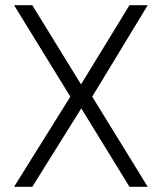

<svg xmlns="http://www.w3.org/2000/svg" viewBox="-20 -717 621 737"><path d="M104 -697H34L250 -346L34 0H104L292 -301L477 0H547L334 -346L547 -697H477L291 -393Z"/></svg>

Font: TitilliumText22L
Style: 250 wt
Weight: 300
Designer: Campivisivi
Foundry: Campivisivi
Version: 1.000